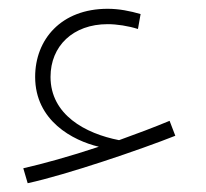

<svg xmlns="http://www.w3.org/2000/svg" viewBox="-20 -361 470 437"><path d="M43 56C131 37 301 -21 379 -52L366 -86C330 -71 290 -56 251 -42C174 -57 95 -100 95 -186C95 -256 146 -306 225 -306C246 -306 272 -302 294 -295L300 -329C276 -336 251 -341 225 -341C119 -341 60 -271 60 -186C60 -86 146 -41 205 -27C139 -5 77 12 33 22Z"/></svg>

Font: Noto Sans Arabic ExtLt
Style: Regular
Weight: 200
Designer: Monotype Design Team, Nadine Chahine, Nizar Qandah and Khaled Hosny
Foundry: Monotype Imaging Inc.
Version: Version 2.012